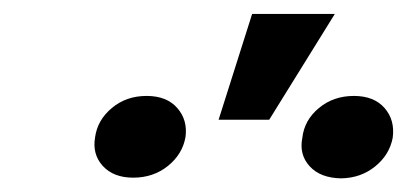

<svg xmlns="http://www.w3.org/2000/svg" viewBox="-20 -867 593 280"><path d="M298.8 -692.4 347.7 -846.7H468.3L372.6 -692.4ZM420.9 -666Q423.8 -691.9 445.1 -709.5Q466.3 -727.1 496.1 -727.1Q525.4 -727.1 540.8 -709.5Q556.2 -691.9 552.7 -666Q547.9 -641.1 527.1 -624.3Q506.3 -607.4 477.5 -606.9Q447.3 -607.4 431.6 -624.5Q416 -641.6 420.9 -666ZM118.7 -667Q122.1 -691.9 143.1 -709.5Q164.1 -727.1 193.8 -727.1Q223.1 -727.1 238.5 -709.5Q253.9 -691.9 250.5 -667Q246.1 -642.1 224.9 -625Q203.6 -607.9 174.3 -607.9Q145.5 -607.9 129.9 -625Q114.3 -642.1 118.7 -667Z"/></svg>

Font: Inter Display Semi Bold
Style: Italic
Weight: 600
Italic angle: -9.39999°
Designer: Rasmus Andersson
Foundry: rsms
Version: Version 4.000;git-4fc901f